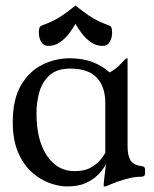

<svg xmlns="http://www.w3.org/2000/svg" viewBox="-20 -661 556 692"><path d="M359.5 -290Q359.5 -348.8 328.6 -381.2Q297.8 -413.8 233.8 -413.8Q185.8 -413.8 159.2 -390.2Q132.8 -366.8 122.1 -330.1Q111.5 -293.5 111.5 -252Q111.5 -155.8 149.1 -100Q186.8 -44.2 248.2 -44.2Q287.8 -44.2 311.8 -59.6Q335.8 -75 347.1 -91.4Q358.5 -107.8 359.5 -109.8ZM439.8 -133Q439.8 -102 449.8 -84Q459.8 -66 491.8 -62Q502.8 -61 502.8 -50V-36Q502.8 -24 488.8 -24Q468.2 -24 446.9 -19Q425.5 -14 404.5 -6.5Q383.5 1 363.5 10Q362.5 11 357.5 11H355.5Q353.5 11 353.5 8Q353.5 2 357 -29Q360.5 -60 365.5 -90H370.5Q368.5 -81 359.4 -64.5Q350.2 -48 332.8 -30.5Q315.2 -13 288.1 -1Q261 11 222 11Q192 11 158 -1.5Q124 -14 94 -41Q64 -68 45 -112.5Q26 -157 26 -221Q26 -303 55.5 -353.5Q85 -404 132 -427.5Q179 -451 232 -451Q318 -451 375 -400Q391.8 -408.8 404.6 -420.6Q417.5 -432.5 425.9 -441.8Q434.2 -451 436.8 -451Q439.8 -451 439.8 -449ZM252 -575.5Q242 -556.6 227.5 -538.3Q213 -520 194.7 -507.8Q176.4 -495.5 154.2 -495.5Q136.8 -495.5 128.4 -509.9Q120 -524.3 120 -543.1Q120 -552 121.6 -558.7Q123.2 -565.4 129.8 -568.8Q152 -576.8 169.2 -585Q186.5 -593.2 205.5 -606.1Q224.5 -619 252 -641Q279.8 -619 298.6 -606.1Q317.5 -593.2 334.8 -585Q352 -576.8 374.2 -568.8Q380.8 -565.4 382.4 -558.7Q384 -552.1 384 -543.2Q384 -524.2 375.7 -509.9Q367.5 -495.5 349.8 -495.5Q327.8 -495.5 309.4 -507.8Q291 -520 276.5 -538.4Q262 -556.8 252 -575.5Z"/></svg>

Font: Young Serif Light
Style: Regular
Weight: 300
Designer: Bastien Sozeau
Foundry: NBR — Bastien Sozeau
Version: Version 5.001